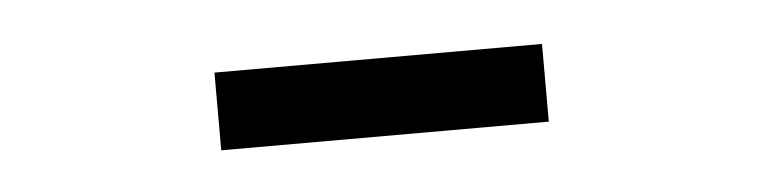

<svg xmlns="http://www.w3.org/2000/svg" viewBox="-23 -816 647 160"><g transform="rotate(-5 300.0 -735.5)"><path d="M158 -768H432V-703H158Z"/></g></svg>

Font: Cinzel
Style: Bold
Weight: 700
Designer: Natanael Gama
Version: Version 2.000